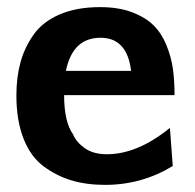

<svg xmlns="http://www.w3.org/2000/svg" viewBox="-20 -508 547 539"><path d="M26 -240Q26 -291 37.5 -333Q49 -375 74.5 -411Q100 -447 147.5 -467.5Q195 -488 261 -488Q313 -488 351 -473.5Q389 -459 411.5 -436.5Q434 -414 447.5 -380.5Q461 -347 465.5 -314Q470 -281 470 -241H160Q160 -166 185 -131Q194 -109 218 -92Q242 -75 280 -75Q366 -75 457 -149L465 -42Q378 11 275 11Q223 11 181 -1.5Q139 -14 102.5 -41Q66 -68 46 -119Q26 -170 26 -240ZM165 -309H348Q337 -402 262 -402Q184 -402 165 -309Z"/></svg>

Font: Coval
Style: Heavy
Weight: 900
Foundry: Context Ltd
Version: Version 001.000